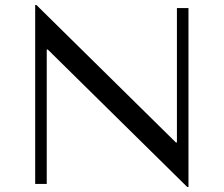

<svg xmlns="http://www.w3.org/2000/svg" viewBox="-20 -732 890 764"><path d="M684 -700H730V12H725L170 -535H166V0H120V-712H125L680 -165H684Z"/></svg>

Font: Tenor Sans
Style: Regular
Weight: 400
Designer: Denis Masharov
Foundry: Denis Masharov
Version: Version 1.1